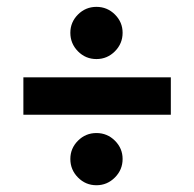

<svg xmlns="http://www.w3.org/2000/svg" viewBox="-20 -573 571 565"><path d="M48.8 -235.4V-345.5H482.7V-235.4ZM263.8 -27.9Q232 -27.9 209.5 -50.7Q187 -73.4 187 -105.2Q187 -136.5 209.5 -159Q232 -181.5 263.8 -181.5Q295.6 -181.5 318.2 -159Q340.8 -136.5 340.8 -105.2Q340.8 -73.4 318.1 -50.7Q295.4 -27.9 263.8 -27.9ZM263.8 -399.2Q232 -399.2 209.5 -421.9Q187 -444.7 187 -476.5Q187 -507.8 209.5 -530.3Q232 -552.8 263.8 -552.8Q295.6 -552.8 318.2 -530.3Q340.8 -507.8 340.8 -476.5Q340.8 -444.7 318.1 -421.9Q295.4 -399.2 263.8 -399.2Z"/></svg>

Font: Anaheim
Style: Regular
Weight: 400
Designer: Vernon Adams
Foundry: Vernon Adams
Version: Version 2.001